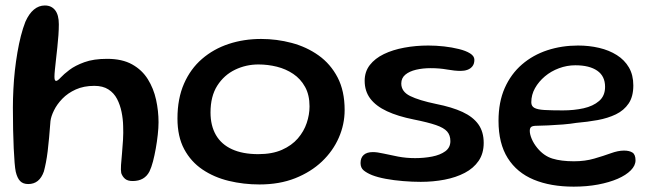

<svg xmlns="http://www.w3.org/2000/svg" viewBox="-20 -646 2381 700"><path d="M83 25Q64 25 53.5 14.2Q43 3.5 37.5 -19.5Q35 -31 33.2 -53Q31.5 -75 30 -105.5Q28.5 -136 27.8 -173.2Q27 -210.5 27 -253.5Q27 -286 28.8 -320.5Q30.5 -355 34.2 -388.8Q38 -422.5 43.5 -454.8Q49 -487 56.2 -515.2Q63.5 -543.5 72.5 -566.5Q85.5 -596 103.5 -611Q121.5 -626 143.5 -626Q167.5 -626 181 -608.8Q194.5 -591.5 194.5 -557.5Q194.5 -539.5 193 -517.5Q191.5 -495.5 189 -473Q186.5 -450.5 184.2 -429.5Q182 -408.5 180.2 -392Q178.5 -375.5 178.5 -366Q178.5 -351 184.5 -351Q190 -351 201.2 -363.2Q212.5 -375.5 233.2 -391.2Q254 -407 287.5 -419.2Q321 -431.5 370.5 -431.5Q425.5 -431.5 461.8 -411.2Q498 -391 519 -357.2Q540 -323.5 549 -282.5Q558 -241.5 558 -200.5Q558 -180 555.2 -155Q552.5 -130 548 -104.8Q543.5 -79.5 537.8 -57.5Q532 -35.5 525 -21Q516 -3.5 500.8 5.2Q485.5 14 463.5 14Q445.5 14 436 6Q426.5 -2 422 -15Q420 -25.5 421.2 -44.2Q422.5 -63 424.8 -86.8Q427 -110.5 428.5 -136.2Q430 -162 429 -186Q428.5 -212 423.2 -237.8Q418 -263.5 406.8 -285.2Q395.5 -307 375.2 -320Q355 -333 324 -333Q285.5 -333 256.2 -319.8Q227 -306.5 207.2 -286Q187.5 -265.5 176.8 -243.5Q166 -221.5 164 -204.5Q161.5 -171.5 159 -144.2Q156.5 -117 153.8 -94.5Q151 -72 147.5 -54Q144 -36 140 -21Q132 2 117.8 13.5Q103.5 25 83 25Z M926 26.5Q868 26.5 814.2 13.5Q760.5 0.5 718.2 -28Q676 -56.5 651.5 -102.2Q627 -148 627 -214Q627 -286.5 650.8 -340.8Q674.5 -395 716.5 -431.2Q758.5 -467.5 813.8 -485.8Q869 -504 932 -504Q989 -504 1043.5 -489.5Q1098 -475 1141.5 -444Q1185 -413 1210.8 -363.8Q1236.5 -314.5 1236.5 -245Q1236.5 -192.5 1215.2 -144Q1194 -95.5 1153.8 -57.2Q1113.5 -19 1056.2 3.8Q999 26.5 926 26.5ZM921.5 -84Q972.5 -84 1008 -99.8Q1043.5 -115.5 1065.8 -141.2Q1088 -167 1098.2 -197.5Q1108.5 -228 1108.5 -258Q1108.5 -300 1092.2 -329.2Q1076 -358.5 1049.2 -376.5Q1022.5 -394.5 989.5 -402.8Q956.5 -411 922 -411Q877 -411 837 -391.8Q797 -372.5 772.2 -333.8Q747.5 -295 747.5 -236Q747.5 -188 767.2 -153.8Q787 -119.5 826 -101.8Q865 -84 921.5 -84Z M1514 17Q1483 17 1449.5 14.2Q1416 11.5 1386.5 6Q1357 0.5 1336.5 -7.5Q1318 -15 1306.2 -24.5Q1294.5 -34 1294.5 -51.5Q1294.5 -71 1306 -81.2Q1317.5 -91.5 1339.5 -91.5Q1355 -91.5 1378.2 -86.2Q1401.5 -81 1431 -75.2Q1460.5 -69.5 1493.5 -69.5Q1526 -69.5 1555.5 -75.2Q1585 -81 1603.5 -94.5Q1622 -108 1622 -131.5Q1622 -153 1610.2 -166.5Q1598.5 -180 1569.5 -190Q1540.5 -200 1488 -210.5Q1430.5 -222 1390.8 -240.5Q1351 -259 1330.2 -286.2Q1309.5 -313.5 1309.5 -351.5Q1309.5 -384.5 1328.2 -408.8Q1347 -433 1379.5 -448.8Q1412 -464.5 1453.8 -472.2Q1495.5 -480 1541.5 -480Q1569.5 -480 1598.8 -476.8Q1628 -473.5 1653.2 -467.2Q1678.5 -461 1694 -451.2Q1709.5 -441.5 1709.5 -428Q1709.5 -413.5 1702.5 -404.5Q1695.5 -395.5 1684.2 -391.5Q1673 -387.5 1659.5 -387.5Q1638 -387.5 1610.2 -392.5Q1582.5 -397.5 1550 -397.5Q1521.5 -397.5 1497 -391.8Q1472.5 -386 1457.8 -373.8Q1443 -361.5 1443 -341.5Q1443 -312 1475.2 -296Q1507.5 -280 1570 -267Q1628 -255.5 1666.2 -237.8Q1704.5 -220 1724 -192.8Q1743.5 -165.5 1743.5 -125Q1743.5 -86.5 1725 -59.5Q1706.5 -32.5 1674.5 -15.8Q1642.5 1 1601 9Q1559.5 17 1514 17Z M2071.5 34.5Q1987.5 34.5 1926 9Q1864.5 -16.5 1831 -69.8Q1797.5 -123 1797.5 -205.5Q1797.5 -274 1820.2 -325.2Q1843 -376.5 1883 -411Q1923 -445.5 1975.5 -462.8Q2028 -480 2087.5 -480Q2128 -480 2164.2 -471.5Q2200.5 -463 2228.8 -445.2Q2257 -427.5 2273 -400Q2289 -372.5 2289 -334.5Q2289 -294 2272 -268.8Q2255 -243.5 2225.5 -229.2Q2196 -215 2158.8 -208.2Q2121.5 -201.5 2081 -198Q2060.5 -194.5 2032.5 -192.2Q2004.5 -190 1978.2 -188.8Q1952 -187.5 1937.5 -187.5Q1922.5 -187.5 1917 -183.5Q1911.5 -179.5 1911.5 -169Q1911.5 -156.5 1918.5 -139.8Q1925.5 -123 1938.5 -107Q1962.5 -77.5 1994.2 -67.8Q2026 -58 2072.5 -58Q2113 -58 2146.5 -67.8Q2180 -77.5 2206.8 -87.2Q2233.5 -97 2255 -97Q2274.5 -97 2285.8 -89.8Q2297 -82.5 2297 -61.5Q2297 -42.5 2279.8 -25Q2262.5 -7.5 2232 5.8Q2201.5 19 2160.5 26.8Q2119.5 34.5 2071.5 34.5ZM2032 -243.5Q2072.5 -243.5 2107.5 -251.2Q2142.5 -259 2164.2 -277.8Q2186 -296.5 2186 -329.5Q2186 -368.5 2157.5 -388.2Q2129 -408 2077.5 -408Q2047 -408 2018 -397.2Q1989 -386.5 1966.5 -367.5Q1944 -348.5 1930.5 -324.5Q1917 -300.5 1917 -273Q1917 -259 1928.2 -252.8Q1939.5 -246.5 1964.8 -245Q1990 -243.5 2032 -243.5Z"/></svg>

Font: Gluten Thin
Style: Regular
Weight: 400
Version: Version 1.300